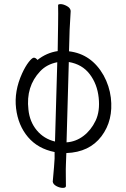

<svg xmlns="http://www.w3.org/2000/svg" viewBox="-20 -729 614 932"><path d="M162 -438Q206 -473 260 -481L262 -610Q263 -670 262 -704Q262 -709 274.5 -709Q287 -709 304 -700Q321 -691 323 -677V-673Q321 -643 318 -585L315 -480Q424 -467 483 -363Q511 -312 518 -255Q531 -145 472.5 -67.5Q414 10 302 14L300 69Q299 90 299.5 120Q300 150 300 174Q300 183 285 183Q270 183 254 174.5Q238 166 236 153Q244 66 245 41V9Q164 -7 116 -63.5Q68 -120 58 -203Q48 -286 87 -372Q103 -407 119.5 -428Q136 -449 144.5 -449Q153 -449 162 -438ZM323 -673ZM303 -38Q348 -41 385 -69Q422 -97 444 -143Q466 -189 459 -255Q452 -321 415.5 -369Q379 -417 314 -428ZM258 -427Q207 -417 175 -383Q105 -309 118 -197Q124 -138 158.5 -96.5Q193 -55 247 -42Z"/></svg>

Font: LXGW WenKai Light
Style: Regular
Weight: 300
Designer: LXGW / Fontworks Inc.
Foundry: LXGW / Fontworks Inc.
Version: Version 1.501; October 10, 2024